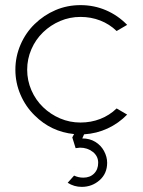

<svg xmlns="http://www.w3.org/2000/svg" viewBox="-20 -519 556 749"><path d="M435 -96 476 -72Q443 -38 400 -18Q357 2 308 5L301 21Q330 21 352 34.5Q374 48 386 70.5Q398 93 398 116Q398 158 368.5 184Q339 210 299 210Q269 210 244 194L269 166Q286 174 305 174Q331 174 347 158Q363 142 363 116Q363 90 342 73.5Q321 57 292 57Q287 57 275 59L262 17L269 4Q179 -5 115 -69Q80 -103 60 -149.5Q40 -196 40 -247Q40 -298 60 -344.5Q80 -391 115 -425Q151 -460 196.5 -479.5Q242 -499 294 -499Q347 -499 393.5 -479Q440 -459 476 -422L435 -398Q407 -425 371 -439Q335 -453 294 -453Q252 -453 214.5 -437Q177 -421 148 -393Q119 -365 102.5 -327Q86 -289 86 -247Q86 -205 102.5 -167Q119 -129 148 -101Q177 -73 214.5 -57Q252 -41 294 -41Q335 -41 371 -55Q407 -69 435 -96Z"/></svg>

Font: Sulphur Point Light
Style: Regular
Weight: 300
Designer: Noponies / Dale Sattler
Foundry: Noponies
Version: Version 1.000; ttfautohint (v1.8)